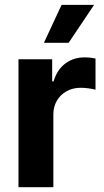

<svg xmlns="http://www.w3.org/2000/svg" viewBox="-20 -776 430 796"><path d="M56.6 -530.3H196.3V-438.5H202.1Q216.3 -486.8 250.5 -512.5Q284.7 -538.1 330.1 -538.1Q355 -538.1 376 -533.2V-404.3Q365.2 -407.2 347.2 -409.7Q329.1 -412.1 314.5 -412.1Q282.2 -412.1 256.3 -397.9Q230.5 -383.8 215.8 -358.6Q201.2 -333.5 201.2 -301.8V0H56.6ZM235.4 -755.9H370.1L264.6 -598.6H162.1Z"/></svg>

Font: Pretendard Std
Style: Bold
Weight: 700
Designer: Base glyphs from Inter by Rasmus Andersson; Hangeul glyphs from Noto Sans CJK(Source Han Sans) by Jang Soo-young and Kan
Foundry: Kil Hyung-jin
Version: Version 1.309